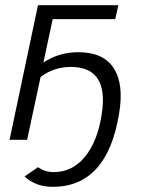

<svg xmlns="http://www.w3.org/2000/svg" viewBox="-20 -541 550 743"><path d="M283 -339Q380 -339 420 -277.5Q460 -216 441 -102Q395 182 184 182Q118 182 75 142L127 106Q154 125 188 125Q260 125 308.5 66Q357 7 373 -95Q404 -282 254 -282Q188 -282 137 -243L85 0H17L127 -521H438L426 -467H184L148 -299Q208 -339 283 -339Z"/></svg>

Font: Raleway-v4020
Style: Italic
Weight: 400
Italic angle: -12°
Designer: Matt McInerney, Pablo Impallari, Rodrigo Fuenzalida
Foundry: Matt McInerney, Pablo Impallari, Rodrigo Fuenzalida
Version: Version 4.020;PS 004.020;hotconv 1.0.88;makeotf.lib2.5.64775